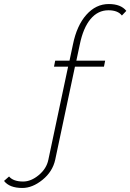

<svg xmlns="http://www.w3.org/2000/svg" viewBox="-82 -760 647 953"><path d="M-62 138 -37 116Q-16 141 33 141Q72 141 110.5 109Q149 77 158 33L256 -429H186L192 -459H263L280 -539Q299 -633 346.5 -686.5Q394 -740 458 -740Q518 -740 545 -706L523 -683Q503 -709 456 -709Q404 -709 367.5 -665.5Q331 -622 314 -539L297 -459H440L434 -429H290L192 33Q179 92 129 132.5Q79 173 29 173Q-35 173 -62 138Z"/></svg>

Font: Raleway-v4020 ExtraLight
Style: Italic
Weight: 275
Italic angle: -12°
Designer: Matt McInerney, Pablo Impallari, Rodrigo Fuenzalida
Foundry: Matt McInerney, Pablo Impallari, Rodrigo Fuenzalida
Version: Version 4.020;PS 004.020;hotconv 1.0.88;makeotf.lib2.5.64775